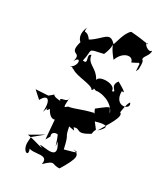

<svg xmlns="http://www.w3.org/2000/svg" viewBox="-225 -745 971 1120"><g transform="rotate(30 261.0 -184.5)"><path d="M454 -463C454 -463 462 -481 462 -481C462 -481 466 -539 454 -539C440 -558 484 -583 476 -615C464 -588 409 -635 433 -638C449 -628 416 -642 316 -649C283 -624 269 -543 262 -535C209 -593 196 -529 124 -486C84 -540 76 -489 80 -541C38 -451 131 -420 94 -464C52 -336 133 -414 109 -332C140 -392 157 -311 96 -291C130 -308 122 -289 134 -291C169 -264 274 -268 285 -239C305 -254 277 -259 309 -248C333 -256 421 -241 446 -175C420 -201 451 -230 356 -155C387 -78 427 -89 364 -131C284 -112 269 -98 221 -88C205 -92 188 -33 198 -139C203 -97 137 -118 158 -93C75 -97 140 -129 83 -85L0 -80L49 -36C76 -90 110 -76 103 13C128 -64 99 23 130 -22C171 58 213 -6 185 12L196 145L213 116C199 81 248 79 245 87C264 129 274 184 264 120C334 227 205 181 184 188C238 214 157 183 94 172L183 120L116 175L114 203C107 284 189 295 122 202C127 291 267 187 250 280C314 217 299 256 352 250C415 146 415 123 365 113C408 116 404 119 318 142C293 30 295 96 278 10L315 17L303 1C348 -15 327 34 413 -18C419 -71 439 -27 393 -90C420 -98 511 -124 433 -52C467 -112 526 -196 495 -210C492 -193 500 -269 516 -289C549 -250 440 -215 441 -322C441 -322 489 -310 397 -361C358 -313 430 -299 391 -293C394 -341 279 -338 279 -303C244 -369 190 -356 182 -416C148 -408 202 -354 155 -363C177 -452 135 -433 243 -458C287 -557 222 -559 308 -456C332 -525 398 -537 405 -494C470 -524 429 -515 451 -512Z"/></g></svg>

Font: Charger Distortion
Style: 2It
Weight: 400
Designer: Jasper
Foundry: Cannot Into Space Fonts
Version: Version 0.98